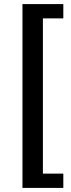

<svg xmlns="http://www.w3.org/2000/svg" viewBox="-20 -750 350 940"><path d="M90 170V-730H290V-660H190V100H290V170Z"/></svg>

Font: Scada
Style: Regular
Weight: 400
Designer: Jovanny Lemonad
Foundry: Jovanny Lemonad
Version: Version 4.100;PS 004.100;hotconv 1.0.88;makeotf.lib2.5.64775